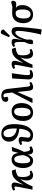

<svg xmlns="http://www.w3.org/2000/svg" viewBox="1858 -2694 1067 4822"><g transform="rotate(-90 2391.0 -283.5)"><path d="M546.9 -433.1 542 -419.9Q450.2 -418.5 372.1 -361.8Q355 -311 355 -234.9Q355 -156.2 379.9 -106.7Q404.8 -57.1 441.9 -57.1Q463.9 -57.1 495.1 -75.2L517.1 -30.8Q492.2 -11.2 460.9 1.5Q429.7 14.2 399.9 14.2Q340.3 14.2 305.2 -26.4Q270 -66.9 270 -148.9Q270 -232.4 307.1 -308.1Q270.5 -270 238.3 -224.9Q206.1 -179.7 183.6 -136.7Q161.1 -93.8 146.7 -61.5Q132.3 -29.3 122.1 0H38.1Q44.9 -36.1 67.9 -148.9Q90.8 -261.7 104 -333.5Q117.2 -405.3 117.2 -425.8Q117.2 -440.9 110.8 -447.5Q104.5 -454.1 89.8 -454.1Q68.4 -454.1 36.1 -435.1L14.2 -480Q37.6 -498 70.1 -511.5Q102.5 -524.9 136.2 -524.9Q178.2 -524.9 198 -508.1Q217.8 -491.2 217.8 -451.2Q217.8 -406.7 164.1 -231.9L166 -231Q219.7 -339.8 270.8 -402.3Q321.8 -464.8 380.9 -492.4Q439.9 -520 517.1 -517.1Z M764.2 14.2Q717.8 14.2 681.9 -6.3Q646 -26.9 624.5 -62Q603 -97.2 592 -140.9Q581.1 -184.6 581.1 -234.9Q581.1 -279.8 588.9 -321.5Q596.7 -363.3 613.5 -400.4Q630.4 -437.5 654.8 -465.1Q679.2 -492.7 715.3 -508.8Q751.5 -524.9 794.9 -524.9Q817.9 -524.9 837.2 -521.2Q856.4 -517.6 877.9 -506.3Q899.4 -495.1 915 -476.8Q930.7 -458.5 942.9 -427.2Q955.1 -396 960 -354H960.9Q964.8 -366.7 1003.9 -511.2L1096.2 -520L1109.9 -512.2Q1061.5 -359.9 987.8 -213.9L991.2 -184.1Q1000 -112.8 1015.1 -86.4Q1030.3 -60.1 1058.1 -60.1Q1078.6 -60.1 1107.9 -78.1L1129.9 -34.2Q1108.4 -15.1 1078.1 -0.5Q1047.9 14.2 1016.1 14.2Q921.9 14.2 918.9 -115.2H918Q888.7 -47.9 855.2 -16.8Q821.8 14.2 764.2 14.2ZM781.2 -59.1Q799.8 -59.1 816.7 -69.8Q833.5 -80.6 845.7 -96.2Q857.9 -111.8 869.9 -136.2Q881.8 -160.6 889.6 -181.2Q897.5 -201.7 906.2 -229L903.8 -256.8Q890.1 -459 802.2 -459Q778.8 -459 760.7 -446Q742.7 -433.1 731.4 -412.1Q720.2 -391.1 712.9 -360.8Q705.6 -330.6 702.9 -299.3Q700.2 -268.1 700.2 -231.9Q700.2 -137.2 720.2 -98.1Q740.2 -59.1 781.2 -59.1Z M1255.9 -254.9Q1255.9 -275.9 1231.9 -275.9Q1209.5 -275.9 1180.2 -256.8L1158.2 -301.8Q1182.1 -320.8 1215.3 -334Q1248.5 -347.2 1280.8 -347.2Q1325.2 -347.2 1344.5 -329.1Q1363.8 -311 1363.8 -276.9Q1363.8 -258.8 1353.8 -199.5Q1343.8 -140.1 1343.8 -115.2Q1343.8 -84.5 1362.5 -67.6Q1381.3 -50.8 1412.1 -50.8Q1455.6 -50.8 1490 -88.6Q1524.4 -126.5 1544.4 -189.5Q1564.5 -252.4 1568.8 -331.1Q1497.6 -337.9 1441.7 -355.7Q1385.7 -373.5 1349.4 -397.9Q1313 -422.4 1289.1 -454.3Q1265.1 -486.3 1255.1 -520Q1245.1 -553.7 1245.1 -591.8Q1245.1 -673.3 1296.4 -727.8Q1347.7 -782.2 1440.9 -782.2Q1562 -782.2 1623 -700.9Q1684.1 -619.6 1684.1 -467.8Q1684.1 -364.7 1669.2 -282Q1654.3 -199.2 1629.2 -144.8Q1604 -90.3 1568.8 -54Q1533.7 -17.6 1495.1 -1.7Q1456.5 14.2 1413.1 14.2Q1328.6 14.2 1284.2 -22.2Q1239.7 -58.6 1239.7 -119.1Q1239.7 -143.6 1247.8 -193.1Q1255.9 -242.7 1255.9 -254.9ZM1356 -606Q1356 -578.6 1361.3 -554Q1366.7 -529.3 1381.3 -502.9Q1396 -476.6 1419.4 -456.1Q1442.9 -435.5 1481.7 -418.7Q1520.5 -401.9 1571.8 -393.1Q1572.3 -401.4 1573.7 -422.6Q1575.2 -443.8 1575.2 -455.1Q1575.2 -528.8 1565.7 -583Q1556.2 -637.2 1538.3 -668.5Q1520.5 -699.7 1498.5 -714.4Q1476.6 -729 1448.7 -729Q1406.2 -729 1381.1 -696.5Q1356 -664.1 1356 -606Z M1764.2 -231.9Q1764.2 -368.2 1827.1 -446.5Q1890.1 -524.9 2006.3 -524.9Q2049.8 -524.9 2086.4 -510Q2123 -495.1 2151.6 -465.6Q2180.2 -436 2196.5 -387.5Q2212.9 -338.9 2212.9 -275.9Q2212.9 -143.1 2147.9 -64.5Q2083 14.2 1970.2 14.2Q1940.9 14.2 1913.1 6.8Q1885.3 -0.5 1857.7 -18.3Q1830.1 -36.1 1809.8 -63.5Q1789.6 -90.8 1776.9 -134Q1764.2 -177.2 1764.2 -231.9ZM1980 -48.8Q2039.6 -48.8 2066.9 -111.1Q2094.2 -173.3 2094.2 -280.8Q2094.2 -377 2070.1 -419.4Q2045.9 -461.9 1998 -461.9Q1942.4 -461.9 1912.8 -403.6Q1883.3 -345.2 1883.3 -229Q1883.3 -48.8 1980 -48.8Z M2464.4 -631.8Q2458.5 -684.6 2445.1 -707.3Q2431.6 -730 2394 -730Q2377.4 -730 2367.2 -722.7Q2356.9 -715.3 2356.9 -700.2Q2356.9 -685.1 2369.1 -650.9L2374 -638.2Q2365.2 -625.5 2348.6 -616.7Q2332 -607.9 2312 -607.9Q2282.2 -607.9 2263.2 -624.5Q2244.1 -641.1 2244.1 -675.8Q2244.1 -725.1 2284.2 -753.7Q2324.2 -782.2 2394 -782.2Q2473.6 -782.2 2516.4 -744.4Q2559.1 -706.5 2569.3 -618.2L2623 -144Q2628.9 -94.2 2637.9 -76.2Q2647 -58.1 2666 -58.1Q2690.4 -58.1 2720.2 -80.1L2743.2 -36.1Q2724.6 -18.6 2688.2 -2.2Q2651.9 14.2 2619.1 14.2Q2590.3 14.2 2572.3 6.8Q2554.2 -0.5 2543.9 -17.8Q2533.7 -35.2 2529.3 -54.2Q2524.9 -73.2 2521 -106.9L2491.2 -377.9L2488.3 -374L2327.1 0H2231.9L2215.3 -6.8L2477.1 -508.8Z M2947.8 -520 2961.9 -512.2Q2915 -224.6 2915 -122.1Q2915 -90.3 2924.8 -75.2Q2934.6 -60.1 2966.8 -60.1Q2995.6 -60.1 3024.9 -78.1L3046.9 -34.2Q2991.7 14.2 2919.9 14.2Q2885.7 14.2 2862.1 3.7Q2838.4 -6.8 2826.9 -25.1Q2815.4 -43.5 2811 -61.3Q2806.6 -79.1 2806.6 -100.1Q2806.6 -123.5 2816.7 -264.9Q2826.7 -406.2 2831.1 -509.8Z M3603.5 -433.1 3598.6 -419.9Q3506.8 -418.5 3428.7 -361.8Q3411.6 -311 3411.6 -234.9Q3411.6 -156.2 3436.5 -106.7Q3461.4 -57.1 3498.5 -57.1Q3520.5 -57.1 3551.8 -75.2L3573.7 -30.8Q3548.8 -11.2 3517.6 1.5Q3486.3 14.2 3456.5 14.2Q3397 14.2 3361.8 -26.4Q3326.7 -66.9 3326.7 -148.9Q3326.7 -232.4 3363.8 -308.1Q3327.1 -270 3294.9 -224.9Q3262.7 -179.7 3240.2 -136.7Q3217.8 -93.8 3203.4 -61.5Q3189 -29.3 3178.7 0H3094.7Q3101.6 -36.1 3124.5 -148.9Q3147.5 -261.7 3160.6 -333.5Q3173.8 -405.3 3173.8 -425.8Q3173.8 -440.9 3167.5 -447.5Q3161.1 -454.1 3146.5 -454.1Q3125 -454.1 3092.8 -435.1L3070.8 -480Q3094.2 -498 3126.7 -511.5Q3159.2 -524.9 3192.9 -524.9Q3234.9 -524.9 3254.6 -508.1Q3274.4 -491.2 3274.4 -451.2Q3274.4 -406.7 3220.7 -231.9L3222.7 -231Q3276.4 -339.8 3327.4 -402.3Q3378.4 -464.8 3437.5 -492.4Q3496.6 -520 3573.7 -517.1Z M3939.5 -753.9Q3949.7 -775.9 3961.2 -786.4Q3972.7 -796.9 3992.2 -796.9Q4039.6 -796.9 4060.5 -741.2V-726.1L3904.3 -567.9L3866.2 -588.9ZM3698.2 -454.1Q3673.8 -454.1 3643.6 -435.1L3621.6 -480Q3681.6 -524.9 3743.7 -524.9Q3762.2 -524.9 3775.4 -522Q3788.6 -519 3800.5 -511.5Q3812.5 -503.9 3818.8 -488Q3825.2 -472.2 3825.2 -448.2Q3825.2 -390.6 3794.4 -261.2L3797.4 -258.8Q3838.4 -397.5 3892.1 -461.2Q3945.8 -524.9 4014.6 -524.9Q4040 -524.9 4059.1 -518.1Q4078.1 -511.2 4090.1 -499Q4102.1 -486.8 4109.4 -467.8Q4116.7 -448.7 4119.6 -427Q4122.6 -405.3 4122.6 -377Q4122.6 -293.9 4103.8 -100.8Q4085 92.3 4064.5 221.2L4050.3 230L3934.6 212.9Q3965.8 102.5 3996.6 -83.5Q4027.3 -269.5 4027.3 -356.9Q4027.3 -398.4 4016.8 -414.8Q4006.3 -431.2 3981.4 -431.2Q3952.1 -431.2 3920.9 -396.5Q3889.6 -361.8 3866.5 -313.5Q3843.3 -265.1 3827.1 -217.3Q3811 -169.4 3807.6 -139.2Q3810.1 -85 3807.9 -51Q3805.7 -17.1 3791.5 -1.5Q3777.3 14.2 3744.6 14.2Q3729 14.2 3712.9 10Q3696.8 5.9 3691.4 -2Q3691.4 -99.1 3743.7 -191.9Q3748.5 -271.5 3748.5 -323.2Q3748.5 -357.4 3745.4 -382.3Q3742.2 -407.2 3737.3 -420.9Q3732.4 -434.6 3725.3 -442.4Q3718.3 -450.2 3712.2 -452.1Q3706.1 -454.1 3698.2 -454.1Z M4754.4 -537.1Q4782.2 -518.1 4782.2 -485.8Q4782.2 -455.6 4761.5 -431.9Q4740.7 -408.2 4699.2 -408.2Q4689.5 -408.2 4652.1 -411.9Q4614.7 -415.5 4607.4 -416V-414.1Q4673.3 -376 4673.3 -262.2Q4673.3 -220.2 4664.8 -180.9Q4656.2 -141.6 4637.2 -106Q4618.2 -70.3 4591.1 -43.7Q4564 -17.1 4524.4 -1.5Q4484.9 14.2 4437 14.2Q4380.9 14.2 4338.4 -5.4Q4295.9 -24.9 4270.3 -59.1Q4244.6 -93.3 4231.9 -137.2Q4219.2 -181.2 4219.2 -232.9Q4219.2 -311 4247.1 -373.3Q4274.9 -435.5 4332 -473.4Q4389.2 -511.2 4467.3 -511.2Q4495.1 -511.2 4534.4 -509.5Q4573.7 -507.8 4599.1 -506.3L4624 -504.9ZM4564 -254.9Q4564 -314.5 4553 -354.5Q4542 -394.5 4512.2 -419.9Q4494.6 -422.9 4465.3 -422.9Q4396.5 -422.9 4366.9 -370.4Q4337.4 -317.9 4337.4 -219.2Q4337.4 -48.8 4443.4 -48.8Q4564 -48.8 4564 -254.9Z"/></g></svg>

Font: Literata Book SemiBold
Style: Italic
Weight: 600
Italic angle: -3°
Designer: Latin by Veronika Burian and Jose Scaglione. Greek by Irene Vlachou. Cyrillic by Vera Evstafieva
Foundry: TypeTogether
Version: Version 1.003;PS 001.003;hotconv 1.0.88;makeotf.lib2.5.64775